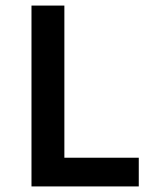

<svg xmlns="http://www.w3.org/2000/svg" viewBox="-20 -669 534 689"><path d="M211 -649V-103H478V0H93V-649Z"/></svg>

Font: Karla ExtraLight
Style: Bold
Weight: 700
Version: Version 2.001